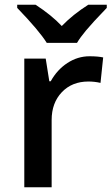

<svg xmlns="http://www.w3.org/2000/svg" viewBox="-20 -786 471 806"><path d="M52.2 0ZM356 -549.8Q390.6 -549.8 413.1 -544.9L401.9 -438Q377.4 -443.8 351.1 -443.8Q282.2 -443.8 239.5 -398.9Q196.8 -354 196.8 -282.2V0H82V-540H171.9L187 -444.8H192.9Q219.7 -493.2 262.9 -521.5Q306.2 -549.8 356 -549.8ZM428.2 -766.1V-752.9Q366.7 -689 341.6 -658.7Q316.4 -628.4 303.2 -606H176.3Q144.5 -657.2 52.2 -752.9V-766.1H129.4Q196.8 -722.2 239.3 -676.8Q286.6 -725.6 350.6 -766.1Z"/></svg>

Font: Open Sans Semibold
Style: Regular
Weight: 600
Foundry: Ascender Corporation
Version: Version 1.10; ttfautohint (v1.5.65-e2d9)